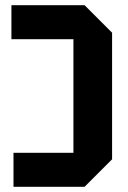

<svg xmlns="http://www.w3.org/2000/svg" viewBox="-20 -720 494 740"><path d="M412 -594V-106L306 0H32V-131H263V-569H24V-700H306Z"/></svg>

Font: Tektur SemiCondensed SemiBold
Style: Regular
Weight: 600
Width: 4
Designer: Adam Jagosz
Foundry: Adam Jagosz
Version: Version 1.005;gftools[0.9.30]